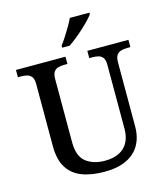

<svg xmlns="http://www.w3.org/2000/svg" viewBox="-134 -1033 993 1146"><g transform="rotate(-15 362.5 -460.5)"><path d="M369 10Q288 10 230 -12.5Q172 -35 141 -85Q110 -135 110 -217V-603Q110 -632 99.5 -646Q89 -660 72.5 -664.5Q56 -669 37 -669H15V-714H321V-669H300Q280 -669 263 -664Q246 -659 236.5 -644.5Q227 -630 227 -599V-210Q227 -124 272 -88.5Q317 -53 389 -53Q443 -53 479 -72Q515 -91 532.5 -125.5Q550 -160 550 -207V-603Q550 -632 540 -646Q530 -660 513.5 -664.5Q497 -669 477 -669H456V-714H710V-669H689Q669 -669 652 -664Q635 -659 625 -644.5Q615 -630 615 -599V-205Q615 -138 587.5 -90Q560 -42 505.5 -16Q451 10 369 10ZM316 -784Q331 -803 347.5 -829Q364 -855 380 -882Q396 -909 406 -931H527V-921Q518 -908 499 -888Q480 -868 456 -846Q432 -824 407.5 -804.5Q383 -785 362 -771H316Z"/></g></svg>

Font: Noto Serif Armenian Medium
Style: Regular
Weight: 500
Version: Version 2.007